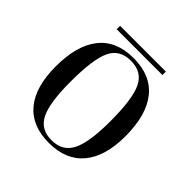

<svg xmlns="http://www.w3.org/2000/svg" viewBox="-217 -1050 1264 1264"><g transform="rotate(45 415.0 -418.5)"><path d="M414 -770Q254 -770 172 -667Q90 -564 90 -368Q90 -179 172.5 -79.5Q255 20 414 20Q573 20 656.5 -80Q740 -180 740 -368Q740 -564 657.5 -667Q575 -770 414 -770ZM600 -367Q600 -172 558 -88.5Q516 -5 414 -5Q312 -5 271 -88Q230 -171 230 -367Q230 -575 270 -660Q310 -745 414 -745Q518 -745 559 -660Q600 -575 600 -367ZM627 -825H201V-857H627Z"/></g></svg>

Font: Solide Mirage
Style: Etroit
Weight: 400
Designer: Jérémy Landes
Foundry: Velvetyne Type Foundry
Version: Version 1.1